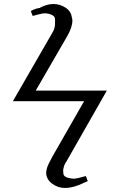

<svg xmlns="http://www.w3.org/2000/svg" viewBox="-20 -787 594 952"><path d="M243.2 -630.9Q252.9 -648.4 252.9 -672.9V-687Q252 -693.8 252 -698.2Q248.5 -708 235.1 -714.1Q221.7 -720.2 205.1 -721.2Q204.1 -721.2 199.7 -720.7Q195.3 -720.2 191.9 -720.2Q177.7 -717.8 142.1 -708L132.8 -731.9Q152.8 -744.6 179.2 -748H176.8Q212.4 -767.1 245.1 -767.1Q276.4 -767.1 304.2 -749.5Q332 -731.9 335.9 -702.1Q338.9 -693.4 338.9 -686Q338.9 -652.3 314 -608.9L310.1 -602.1Q234.4 -472.2 157.2 -337.9H509.8L309.1 14.2Q308.1 16.1 305.4 20Q302.7 23.9 301.8 25.9Q290.5 51.8 293.9 68.8L294.9 78.1Q299.3 89.4 315.9 94.2Q332.5 99.1 349.1 99.1Q364.7 97.7 405.8 85.9L415 110.8Q414.1 111.3 408.7 114Q403.3 116.7 400.9 117.2Q346.2 145 300.8 145Q267.1 145 238 123.3Q209 101.6 209 68.8Q209 43.9 233.9 1Q234.9 -2 237.3 -6.1Q239.7 -10.3 240.2 -11.2L397 -285.2H43.9Z"/></svg>

Font: Common Serif SemiBold
Style: Regular
Weight: 600
Designer: Philipp H. Poll, Khaled Hosny
Foundry: Stefan Peev, Context Ltd.
Version: Version 1.026